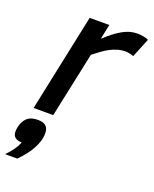

<svg xmlns="http://www.w3.org/2000/svg" viewBox="-178 -602 759 947"><g transform="rotate(20 201.5 -129.0)"><path d="M395 -408.2Q388.2 -411.1 376.5 -414.1Q364.7 -417 352.1 -417Q330.6 -417 310.8 -411.1Q291 -405.3 272 -395.3Q252.9 -385.3 234.4 -371.6Q215.8 -357.9 196.8 -342.8L124 0H21L128.9 -512.2H231.9L215.8 -434.1Q261.7 -477.1 300 -498.5Q338.4 -520 375 -520Q393.6 -520 410.2 -516.8Q426.8 -513.7 436 -508.8ZM-33.2 262.2Q-10.7 239.3 3.2 219Q17.1 198.7 23.9 180.2Q-23.4 178.7 -23.4 140.1Q-23.4 129.4 -21.2 117.9Q-19 106.4 -14.9 96.2Q-10.7 85.9 -4.6 77.4Q1.5 68.8 8.8 63Q19 54.7 32.2 51.3Q45.4 47.9 62.5 47.9Q91.8 47.9 104.7 60.8Q117.7 73.7 117.7 98.1Q117.7 119.1 111.6 139.2Q105.5 159.2 94.7 179.2Q84 199.7 67.9 220.2Q51.8 240.7 30.8 262.2Z"/></g></svg>

Font: Clear Sans Medium
Style: Italic
Weight: 500
Italic angle: -12°
Foundry: Intel Corporation
Version: Version 1.00